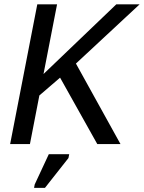

<svg xmlns="http://www.w3.org/2000/svg" viewBox="-20 -679 678 905"><path d="M438.5 0 263.2 -313 165.5 -229 121.1 0H27.8L155.8 -658.7H249L185.1 -330.1L528.3 -658.7H638.2L337.9 -379.4L547.9 0ZM140.6 206.5 143.6 190.4 210 47.9H306.2L302.7 65.9L191.9 206.5Z"/></svg>

Font: Cousine
Style: Italic
Weight: 400
Italic angle: -12°
Monospace: yes
Designer: Steve Matteson
Foundry: Monotype Imaging Inc.
Version: Version 1.21